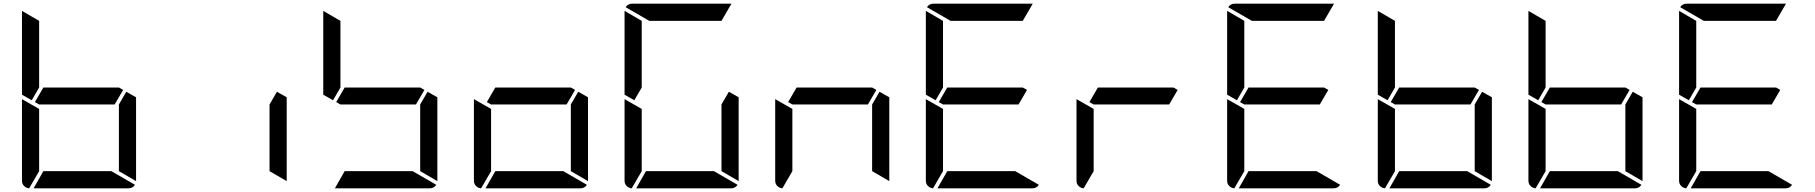

<svg xmlns="http://www.w3.org/2000/svg" viewBox="-20 -1020 9832 1040"><path d="M152 -477 99 -507V-959V-961L192 -907V-546ZM647 -533 601 -454H192L169 -467L215 -546H624ZM664 -523 717 -493V-41V-39L624 -93V-454ZM583 -93 711 -19Q699 0 676 0H162L215 -93ZM138 0Q122 -1 110.5 -12.5Q99 -24 99 -41V-483L192 -430V-93Z M1480 -523 1533 -493V-41V-39L1440 -93V-454Z M1784 -477 1731 -507V-959V-961L1824 -907V-546ZM2279 -533 2233 -454H1824L1801 -467L1847 -546H2256ZM2296 -523 2349 -493V-41V-39L2256 -93V-454ZM2215 -93 2343 -19Q2331 0 2308 0H1794L1847 -93Z M3095 -533 3049 -454H2640L2617 -467L2663 -546H3072ZM3112 -523 3165 -493V-41V-39L3072 -93V-454ZM3031 -93 3159 -19Q3147 0 3124 0H2610L2663 -93ZM2586 0Q2570 -1 2558.5 -12.5Q2547 -24 2547 -41V-483L2640 -430V-93Z M3416 -477 3363 -507V-959V-961L3456 -907V-546ZM3928 -523 3981 -493V-41V-39L3888 -93V-454ZM3847 -93 3975 -19Q3963 0 3940 0H3426L3479 -93ZM3402 0Q3386 -1 3374.5 -12.5Q3363 -24 3363 -41V-483L3456 -430V-93ZM3497 -907 3369 -981Q3381 -1000 3404 -1000H3940H3942L3888 -907Z M4727 -533 4681 -454H4272L4249 -467L4295 -546H4704ZM4744 -523 4797 -493V-41V-39L4704 -93V-454ZM4218 0Q4202 -1 4190.5 -12.5Q4179 -24 4179 -41V-483L4272 -430V-93Z M5048 -477 4995 -507V-959V-961L5088 -907V-546ZM5543 -533 5497 -454H5088L5065 -467L5111 -546H5520ZM5479 -93 5607 -19Q5595 0 5572 0H5058L5111 -93ZM5034 0Q5018 -1 5006.5 -12.5Q4995 -24 4995 -41V-483L5088 -430V-93ZM5129 -907 5001 -981Q5013 -1000 5036 -1000H5572H5574L5520 -907Z M6359 -533 6313 -454H5904L5881 -467L5927 -546H6336ZM5850 0Q5834 -1 5822.5 -12.5Q5811 -24 5811 -41V-483L5904 -430V-93Z M6680 -477 6627 -507V-959V-961L6720 -907V-546ZM7175 -533 7129 -454H6720L6697 -467L6743 -546H7152ZM7111 -93 7239 -19Q7227 0 7204 0H6690L6743 -93ZM6666 0Q6650 -1 6638.5 -12.5Q6627 -24 6627 -41V-483L6720 -430V-93ZM6761 -907 6633 -981Q6645 -1000 6668 -1000H7204H7206L7152 -907Z M7496 -477 7443 -507V-959V-961L7536 -907V-546ZM7991 -533 7945 -454H7536L7513 -467L7559 -546H7968ZM8008 -523 8061 -493V-41V-39L7968 -93V-454ZM7927 -93 8055 -19Q8043 0 8020 0H7506L7559 -93ZM7482 0Q7466 -1 7454.5 -12.5Q7443 -24 7443 -41V-483L7536 -430V-93Z M8312 -477 8259 -507V-959V-961L8352 -907V-546ZM8807 -533 8761 -454H8352L8329 -467L8375 -546H8784ZM8824 -523 8877 -493V-41V-39L8784 -93V-454ZM8743 -93 8871 -19Q8859 0 8836 0H8322L8375 -93ZM8298 0Q8282 -1 8270.5 -12.5Q8259 -24 8259 -41V-483L8352 -430V-93Z M9128 -477 9075 -507V-959V-961L9168 -907V-546ZM9623 -533 9577 -454H9168L9145 -467L9191 -546H9600ZM9559 -93 9687 -19Q9675 0 9652 0H9138L9191 -93ZM9114 0Q9098 -1 9086.5 -12.5Q9075 -24 9075 -41V-483L9168 -430V-93ZM9209 -907 9081 -981Q9093 -1000 9116 -1000H9652H9654L9600 -907Z"/></svg>

Font: DSEG7 Modern
Style: Regular
Weight: 400
Designer: Keshikan(Twitter:@keshinomi_88pro)
Version: Version 0.46